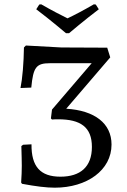

<svg xmlns="http://www.w3.org/2000/svg" viewBox="-20 -858 588 890"><path d="M300 -704C300 -704 373 -766 438 -815L424 -837L415 -838C367 -810 321 -786 293 -773C266 -786 218 -811 171 -838L162 -837L148 -815C213 -766 286 -704 286 -704ZM287 -354 491 -592 477 -637 264 -638 100 -647 91 -638C90 -566 84 -494 75 -450L125 -452C134 -547 148 -565 212 -565H405L221 -350L216 -309L221 -304C231 -305 241 -305 250 -305C353 -305 406 -269 406 -177C406 -84 352 -39 260 -39C167 -39 125 -86 126 -189L87 -187L79 -181C80 -139 81 -113 81 -90C81 -64 80 -44 78 -12L82 -6C147 6 194 12 234 12C383 12 497 -69 497 -188C497 -286 419 -346 287 -354Z"/></svg>

Font: Alegreya SC
Style: Regular
Weight: 400
Designer: Juan Pablo del Peral
Foundry: Huerta Tipografica
Version: Version 2.007;PS 002.007;hotconv 1.0.88;makeotf.lib2.5.64775